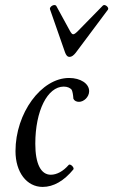

<svg xmlns="http://www.w3.org/2000/svg" viewBox="-20 -723 446 756"><path d="M254 -499C262 -499 270 -505 278 -515L405 -685C411 -693 393 -709 385 -701L288 -602C279 -593 273 -588 268 -588C264 -588 260 -593 255 -602L202 -699C196 -710 173 -697 177 -686L236 -517C240 -506 245 -499 254 -499ZM148 13C191 13 232 -11 269 -56C274 -63 256 -81 250 -73C229 -49 204 -35 180 -35C141 -35 119 -78 119 -157C119 -287 167 -382 231 -382C245 -382 256 -377 262 -370C265 -365 268 -351 269 -334C273 -326 281 -322 291 -322C310 -322 331 -341 331 -364C331 -394 297 -416 252 -416C142 -416 41 -277 41 -128C41 -45 85 13 148 13Z"/></svg>

Font: Junicode Two Beta SemiCondensed Medium
Style: Italic
Weight: 500
Width: 4
Italic angle: -10°
Version: Version 1.063